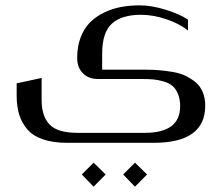

<svg xmlns="http://www.w3.org/2000/svg" viewBox="-20 -432 824 714"><path d="M267.1 -215.8V-217.8Q267.1 -259.3 279.8 -292.7Q292.5 -326.2 314.2 -348.1Q335.9 -370.1 366 -384.8Q396 -399.4 429 -405.8Q461.9 -412.1 499 -412.1Q544.4 -412.1 597.2 -395.5Q649.9 -378.9 679.2 -358.9V-318.8Q645 -345.2 596.9 -361.1Q548.8 -377 503.9 -377Q432.1 -377 396 -344Q359.9 -311 359.9 -231.9V-172.9H518.1Q547.4 -172.9 571.8 -170.9Q596.2 -168.9 623 -164.3Q649.9 -159.7 670.2 -149.9Q690.4 -140.1 707.5 -126Q724.6 -111.8 733.9 -89.6Q743.2 -67.4 743.2 -39.1Q743.2 99.1 551.8 99.1H230Q177.7 99.1 140.4 86.4Q103 73.7 82 49.6Q61 25.4 51.5 -5.4Q42 -36.1 42 -76.2V-122.1L134.8 -142.1V-60.1Q134.8 0 164.3 31Q193.8 62 268.1 62H519Q649.9 62 649.9 -37.1Q649.9 -63.5 641.8 -82.8Q633.8 -102.1 621.3 -112.5Q608.9 -123 589.1 -128.9Q569.3 -134.8 551.5 -136.5Q533.7 -138.2 508.8 -138.2H344.2Q309.6 -138.2 288.3 -159.4Q267.1 -180.7 267.1 -215.8ZM328.1 172.9 373 216.8 328.1 262.2 284.2 216.8ZM481.9 172.9 526.9 216.8 481.9 262.2 438 216.8Z"/></svg>

Font: Wesal
Style: Regular
Weight: 300
Designer: Ahmed zaza
Foundry: Ahmed zaza
Version: Version 2.01